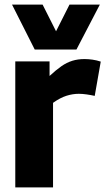

<svg xmlns="http://www.w3.org/2000/svg" viewBox="-20 -809 459 829"><path d="M194 -544V-481Q222 -507 245 -523Q268 -539 292 -546.5Q316 -554 345 -554Q361 -554 379 -551.5Q397 -549 415 -543L389 -395Q371 -399 353 -401.5Q335 -404 320 -404Q294 -404 267 -395.5Q240 -387 209 -365V0H46V-544ZM411 -789 310 -595H130L32 -789H164L222 -674L280 -789Z"/></svg>

Font: Georama ExtraCondensed Thin
Style: Bold
Weight: 700
Version: Version 1.001